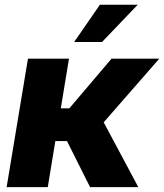

<svg xmlns="http://www.w3.org/2000/svg" viewBox="-20 -771 676 791"><path d="M7.3 0 95.2 -529.3H264.2L230.5 -324.7H265.6L439.5 -529.3H636.2L407.2 -267.1L549.8 0H351.1L255.9 -189.9H208L176.8 0ZM285.6 -598.1 391.6 -751.5H547.4L400.4 -598.1Z"/></svg>

Font: Inter 24pt ExtraBold
Style: Italic
Weight: 800
Italic angle: -9.3988°
Designer: Rasmus Andersson
Foundry: rsms
Version: Version 4.001;git-66647c0bb